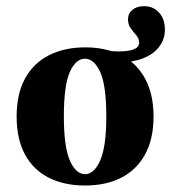

<svg xmlns="http://www.w3.org/2000/svg" viewBox="-20 -581 546 613"><path d="M363.7 -382.3Q350.8 -382.3 334.7 -383.5Q318.5 -384.7 305.6 -387.1L304 -421.8Q315.3 -419.4 330.2 -418.1Q345.2 -416.9 358.9 -416.9Q391.1 -416.9 407.7 -423.8Q424.2 -430.6 424.2 -444.4Q424.2 -458.1 415.3 -468.1Q406.5 -478.2 397.6 -490.3Q388.7 -502.4 388.7 -519.4Q388.7 -537.9 402.8 -549.6Q416.9 -561.3 439.5 -561.3Q469.4 -561.3 487.9 -540.7Q506.5 -520.2 506.5 -487.1Q506.5 -455.6 488.3 -431.9Q470.2 -408.1 437.9 -395.2Q405.6 -382.3 363.7 -382.3ZM251.6 11.3Q185.5 11.3 136.3 -13.3Q87.1 -37.9 60.1 -87.1Q33.1 -136.3 33.1 -208.9Q33.1 -281.5 60.1 -330.6Q87.1 -379.8 136.7 -404.8Q186.3 -429.8 251.6 -429.8Q317.7 -429.8 366.5 -405.2Q415.3 -380.6 442.7 -331Q470.2 -281.5 470.2 -208.9Q470.2 -136.3 442.7 -87.1Q415.3 -37.9 366.5 -13.3Q317.7 11.3 251.6 11.3ZM251.6 -25Q280.6 -25 300 -69Q319.4 -112.9 319.4 -208.9Q319.4 -308.1 300 -350.8Q280.6 -393.5 251.6 -393.5Q221.8 -393.5 202.8 -350.8Q183.9 -308.1 183.9 -208.9Q183.9 -112.9 202.8 -69Q221.8 -25 251.6 -25Z"/></svg>

Font: Playfair 9pt Black
Style: Regular
Weight: 900
Designer: Claus Eggers Sørensen
Foundry: Claus Eggers Sørensen
Version: Version 2.203